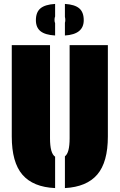

<svg xmlns="http://www.w3.org/2000/svg" viewBox="-20 -950 610 979"><path d="M311 9V-153Q335 -170 335 -245V-720H530V-254Q530 -123 476 -60Q422 3 311 9ZM261 -151V9Q149 4 94.5 -59Q40 -122 40 -254V-720H235V-245Q235 -168 261 -151ZM311 -864V-930Q361 -927 384 -907.5Q407 -888 407 -847Q407 -775 311 -769V-834Q312 -837 312.5 -840.5Q313 -844 313 -848Q313 -856 311 -864ZM261 -930V-866Q258 -860 258 -848Q258 -838 261 -832V-769Q210 -772 186.5 -791Q163 -810 163 -847Q163 -888 186.5 -907.5Q210 -927 261 -930Z"/></svg>

Font: Protest Guerrilla
Style: Regular
Weight: 400
Designer: Octavio Pardo
Foundry: Ashler Design
Version: Version 2.005; ttfautohint (v1.8.4.7-5d5b)